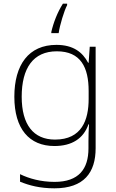

<svg xmlns="http://www.w3.org/2000/svg" viewBox="-20 -784 630 1044"><path d="M345 -756V-764H322C292 -717 270 -659 259 -610V-604H299C305 -647 329 -726 345 -756ZM287 -540C136 -540 58 -432 58 -258C58 -83 139 10 276 10C370 10 434 -30 461 -108H464C462 -74 461 -49 461 -15V23C461 134 409 205 277 205C202 205 138 187 89 163V204C138 224 196 240 276 240C437 240 500 154 500 22V-530H468L462 -443H459C429 -500 378 -540 287 -540ZM289 -505C419 -505 462 -418 462 -289V-246C462 -132 425 -25 279 -25C162 -25 98 -106 98 -258C98 -413 160 -505 289 -505Z"/></svg>

Font: Noto Sans Canadian Aboriginal ExtraLight
Style: Regular
Weight: 200
Designer: Monotype Design Team, Typotheque's Kevin King
Foundry: Monotype Imaging Inc.
Version: Version 2.004